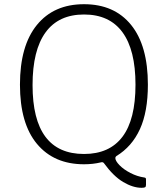

<svg xmlns="http://www.w3.org/2000/svg" viewBox="-20 -772 800 914"><path d="M155.5 -653C101.8 -587 75 -492.3 75 -369C75 -245.7 102 -151.7 156 -87C210 -22.3 284.7 10 380 10C408.7 10 435.3 7 460 1C466.7 -1 471.7 0.3 475 5C505 46.3 535.5 76.2 566.5 94.5C597.5 112.8 626.7 122 654 122C662 122 667.5 121.2 670.5 119.5C673.5 117.8 675 114 675 108V81C675 76.3 672.3 73.7 667 73C644.3 69.7 622.3 62.5 601 51.5C579.7 40.5 562.3 28.2 549 14.5C535.7 0.8 529 -10.7 529 -20C529 -23.3 530.7 -26.3 534 -29C583.3 -59 620.7 -101.7 646 -157C671.3 -212.3 684 -283 684 -369C684 -493 657.3 -587.8 604 -653.5C550.7 -719.2 476 -752 380 -752C284 -752 209.2 -719 155.5 -653ZM380 -39C216.7 -39 135 -148.3 135 -367C135 -477.7 155.7 -561.3 197 -618C238.3 -674.7 299.3 -703 380 -703C460.7 -703 521.7 -674.8 563 -618.5C604.3 -562.2 625 -479 625 -369C625 -258.3 604.3 -175.7 563 -121C521.7 -66.3 460.7 -39 380 -39Z"/></svg>

Font: Libre Franklin ExtraLight
Style: Regular
Weight: 275
Designer: Pablo Impallari, Rodrigo Fuenzalida
Foundry: Impallari Type
Version: Version 1.002; ttfautohint (v1.5)